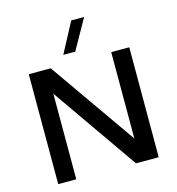

<svg xmlns="http://www.w3.org/2000/svg" viewBox="-134 -1066 1087 1181"><g transform="rotate(-15 410.0 -476.0)"><path d="M615 -700V-150L230 -700H90V0H205V-545L585 0H730V-700ZM326 -760H402L510 -952H428Z"/></g></svg>

Font: Goli Medium
Style: Regular
Weight: 500
Designer: jaikishan Patel
Foundry: MagicType
Version: Version 1.000;Glyphs 3.2 (3242)